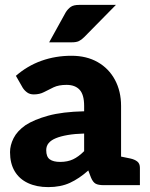

<svg xmlns="http://www.w3.org/2000/svg" viewBox="-20 -757 612 785"><path d="M177 8Q130 8 94.5 -8.5Q59 -25 40 -57Q21 -89 21 -135Q21 -163 35.5 -192Q50 -221 84 -245Q119 -268 177 -284Q235 -300 324 -302V-324Q324 -370 305.5 -390Q287 -410 252 -410Q220 -410 199 -400Q178 -390 160 -380.5Q142 -371 118 -371Q102 -371 91 -379Q80 -387 73 -398L45 -447Q92 -488 149.5 -508.5Q207 -529 272 -529Q334 -529 379.5 -503Q425 -477 450 -430.5Q475 -384 475 -324V0H404Q382 0 371 -6Q360 -12 352 -31L341 -60Q304 -27 266 -9.5Q228 8 177 8ZM226 -95Q256 -95 278.5 -105.5Q301 -116 324 -139V-211Q286 -210 257 -205Q228 -200 208.5 -192Q189 -184 179 -172Q169 -160 169 -143Q169 -116 183.5 -105.5Q198 -95 226 -95ZM455 0 469 -118 513 -109Q531 -105 541.5 -96.5Q552 -88 552 -71V0ZM181 -584 249 -707Q258 -721 269.5 -729Q281 -737 304 -737H454L324 -605Q313 -594 302.5 -589Q292 -584 274 -584Z"/></svg>

Font: Aleo Black
Style: Regular
Weight: 900
Designer: Alessio Laiso
Foundry: Alessio Laiso
Version: Version 2.001;gftools[0.9.29]